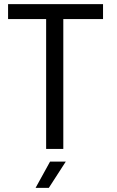

<svg xmlns="http://www.w3.org/2000/svg" viewBox="-20 -720 564 928"><path d="M203 0H286V-628H478V-700H19V-628H203ZM152 188H216L298 61H222Z"/></svg>

Font: Vanilla Cream Book
Style: Regular
Weight: 400
Designer: Jeremy Tribby, Jinavaṁso
Foundry: Tribby Type
Version: Version 1.422;Glyphs 3.1.2 (3151)